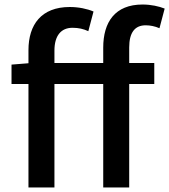

<svg xmlns="http://www.w3.org/2000/svg" viewBox="-20 -830 749 850"><path d="M31 -458H106V0H221V-458H437V0H552V-458H663V-551H552V-620C552 -686 577 -718 625 -718C644 -718 666 -714 686 -705L709 -792C684 -802 649 -810 611 -810C489 -810 437 -732 437 -619V-551H221V-606C221 -673 251 -707 301 -707C328 -707 349 -702 371 -692L394 -779C366 -791 328 -799 289 -799C163 -799 106 -721 106 -608V-550L31 -544Z"/></svg>

Font: Noto Sans TC Medium
Style: Regular
Weight: 500
Designer: Ryoko NISHIZUKA 西塚涼子 (kana, bopomofo & ideographs); Paul D. Hunt (Latin, Greek & Cyrillic); Sandoll Communications 산돌커뮤니
Foundry: Adobe
Version: Version 2.004;hotconv 1.0.118;makeotfexe 2.5.65603